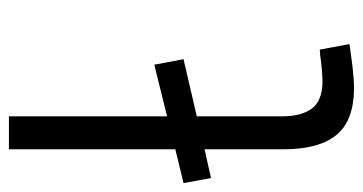

<svg xmlns="http://www.w3.org/2000/svg" viewBox="-218 -578 795 420"><g transform="rotate(-90 179.0 -367.5)"><path d="M281 -65 293 0 286 1Q278 2 267.5 3.5Q257 5 244.5 6.5Q232 8 218.5 9Q205 10 195 10Q124 9 93.5 -29.5Q63 -68 63 -143V-317L0 -303L-11 -363L63 -381V-745H135V-399L248 -427L260 -363L135 -334V-148Q135 -106 151.5 -83Q168 -60 209 -59Q220 -59 237.5 -60.5Q255 -62 268 -64Z"/></g></svg>

Font: Biancoenero Regular
Style: Regular
Weight: 400
Designer: Riccardo Lorusso, Umberto Mischi
Foundry: Biancoenero Edizioni
Version: Version 0.000